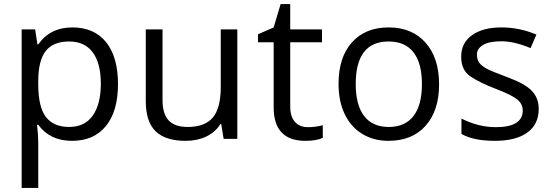

<svg xmlns="http://www.w3.org/2000/svg" viewBox="-20 -679 2701 939"><path d="M167 -286.1V-268.1Q167 -155.3 204.6 -106.7Q242.2 -58.1 318.4 -58.1Q394.5 -58.1 433.8 -114Q473.1 -169.9 473.1 -269.5Q473.1 -369.1 433.8 -422.6Q394.5 -476.1 317.9 -476.1Q241.2 -476.1 204.6 -430.7Q168 -385.3 167 -286.1ZM167 -68.8H161.1Q167 -22 167 20V240.2H85.9V-535.2H151.9L163.1 -461.9H167Q225.6 -544.9 333.5 -544.9Q441.4 -544.9 499.3 -472.2Q557.1 -399.4 557.1 -267.6Q557.1 -135.7 498.3 -63Q439.5 9.8 332 9.8Q224.6 9.8 167 -68.8Z M774.9 -535.2V-188Q774.9 -122.6 804.7 -90.3Q834.5 -58.1 897.9 -58.1Q981.9 -58.1 1020.8 -104Q1059.6 -149.9 1059.6 -253.9V-535.2H1140.6V0H1073.7L1062 -71.8H1057.6Q1032.7 -32.2 988.5 -11.2Q944.3 9.8 887.7 9.8Q790 9.8 741.5 -36.6Q692.9 -83 692.9 -185.1V-535.2Z M1318.4 -153.8V-472.2H1241.7V-511.2L1318.4 -544.9L1352.5 -659.2H1399.4V-535.2H1554.7V-472.2H1399.4V-157.2Q1399.4 -108.9 1422.4 -83Q1445.3 -57.1 1485.4 -57.1Q1525.4 -57.1 1558.6 -66.9V-4.9Q1528.3 9.8 1473.6 9.8Q1318.4 9.8 1318.4 -153.8Z M1880.4 -476.1Q1719.7 -476.1 1719.7 -268.1Q1719.7 -165.5 1760.7 -111.8Q1801.8 -58.1 1881.3 -58.1Q1960.9 -58.1 2002.2 -111.6Q2043.5 -165 2043.5 -267.6Q2043.5 -370.1 2002.2 -423.1Q1960.9 -476.1 1880.4 -476.1ZM1879.4 9.8Q1807.6 9.8 1752 -23.9Q1696.3 -57.6 1666 -120.6Q1635.7 -183.6 1635.7 -268.1Q1635.7 -398.9 1701.2 -471.9Q1766.6 -544.9 1880.9 -544.9Q1995.1 -544.9 2061.3 -470.2Q2127.4 -395.5 2127.4 -266.6Q2127.4 -137.7 2061.5 -64Q1995.6 9.8 1879.4 9.8Z M2536.6 -139.2Q2536.6 -170.4 2509.5 -192.6Q2482.4 -214.8 2405.8 -244.1Q2329.1 -273.4 2282.2 -304.2Q2235.4 -335 2235.4 -401.9Q2235.4 -469.2 2288.6 -507.1Q2341.8 -544.9 2431.6 -544.9Q2521.5 -544.9 2603.5 -509.8L2574.7 -443.8Q2494.1 -477.1 2432.6 -477.1Q2371.1 -477.1 2341.8 -458.7Q2312.5 -440.4 2312.5 -414.1Q2312.5 -387.7 2323.5 -372.6Q2334.5 -357.4 2359.1 -343.8Q2383.8 -330.1 2465.8 -299.8Q2547.9 -269.5 2581.3 -234.4Q2614.7 -199.2 2614.7 -146Q2614.7 -71.3 2559.1 -30.8Q2503.4 9.8 2399.9 9.8Q2296.4 9.8 2236.8 -23.9V-99.1Q2319.8 -57.1 2404.8 -57.1Q2536.6 -57.1 2536.6 -139.2Z"/></svg>

Font: OpenSans-Regular
Style: Regular
Weight: 400
Foundry: Ascender Corporation
Version: Version 1.10